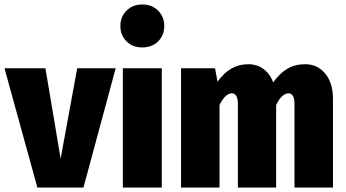

<svg xmlns="http://www.w3.org/2000/svg" viewBox="-30 -838 1547 858"><path d="M487 -533 343 0H137L-10 -533H173L241 -129L315 -533Z M693 -533V0H519V-533ZM704 -722Q704 -680 676.5 -653Q649 -626 606 -626Q563 -626 535.5 -653Q508 -680 508 -722Q508 -763 535.5 -790.5Q563 -818 606 -818Q649 -818 676.5 -790.5Q704 -763 704 -722Z M1458 -396V0H1286V-373Q1286 -421 1259 -421Q1230 -421 1204 -369V0H1033V-373Q1033 -421 1006 -421Q977 -421 951 -369V0H779V-533H931L942 -473Q971 -513 1004.5 -532Q1038 -551 1080 -551Q1118 -551 1147 -530Q1176 -509 1191 -470Q1220 -511 1254.5 -531Q1289 -551 1333 -551Q1389 -551 1423.5 -509Q1458 -467 1458 -396Z"/></svg>

Font: Fira Sans Condensed ExtraBold
Style: Regular
Weight: 800
Width: 3
Designer: Carrois Corporate & Edenspiekermann AG
Foundry: Carrois Corporate GbR & Edenspiekermann AG
Version: Version 4.203